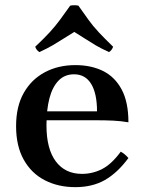

<svg xmlns="http://www.w3.org/2000/svg" viewBox="-20 -718 566 752"><path d="M275 15Q208 15 155.5 -12Q103 -39 73 -92.5Q43 -146 43 -224Q43 -301 73 -354Q103 -407 155.5 -435Q208 -463 275 -463Q337 -463 383.5 -440Q430 -417 456.5 -367.5Q483 -318 483 -239Q454 -244 423.5 -245.5Q393 -247 350 -247H142V-282H360Q360 -352 337 -389.5Q314 -427 270 -427Q233 -427 209 -402Q185 -377 173.5 -332.5Q162 -288 162 -227Q162 -135 198.5 -86Q235 -37 301 -37Q343 -37 380 -56Q417 -75 453 -124Q462 -119 469 -113Q476 -107 483 -99Q440 -41 391 -13Q342 15 275 15ZM407 -514Q376 -528 354 -541Q332 -554 313 -566.5Q294 -579 271 -593Q248 -579 228.5 -566.5Q209 -554 187 -541Q165 -528 134 -514Q122 -522 118 -535Q153 -568 175 -592Q197 -616 215 -640.5Q233 -665 255 -696Q271 -699 287 -696Q309 -665 326.5 -640.5Q344 -616 366.5 -592Q389 -568 423 -535Q419 -522 407 -514Z"/></svg>

Font: Poltawski Nowy Medium
Style: Regular
Weight: 500
Version: Version 1.001;gftools[0.9.25]